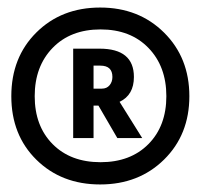

<svg xmlns="http://www.w3.org/2000/svg" viewBox="-20 -806 532 509"><path d="M119.5 -679Q72 -630 72 -551Q72 -472 119.5 -424Q167 -376 246.5 -376Q326 -376 373.5 -424Q421 -472 421 -551Q421 -630 373.5 -679Q326 -728 246.5 -728Q167 -728 119.5 -679ZM415 -719.5Q482 -653 482 -551Q482 -449 415 -383Q348 -317 245.5 -317Q143 -317 76.5 -382.5Q10 -448 10 -551Q10 -654 76.5 -720Q143 -786 245.5 -786Q348 -786 415 -719.5ZM246 -632H228V-571H250Q263 -571 270.5 -580Q278 -589 278 -602Q278 -632 246 -632ZM228 -440H174V-677H244Q335 -677 335 -602Q335 -554 297 -536L357 -440H291L241 -526H228Z"/></svg>

Font: Hind Colombo
Style: Bold
Weight: 700
Designer: Jyotish Sonowal, Aditi Pimprikar
Foundry: Indian Type Foundry
Version: Version 1.000;PS 1.0;hotconv 1.0.86;makeotf.lib2.5.63406; tt